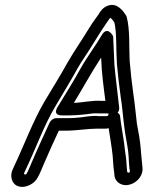

<svg xmlns="http://www.w3.org/2000/svg" viewBox="-20 -695 611 767"><path d="M412 -235C411 -232 408 -231 406 -231H375C344 -234 321 -228 301 -226C281 -224 271 -223 251 -223H205C194 -223 183 -215 178 -205C154 -152 130 -101 107 -47C100 -31 95 -18 92 -12L86 -1C83 5 73 2 77 -5L82 -16C123 -101 155 -193 201 -270C231 -321 262 -371 291 -424C307 -452 325 -476 342 -504C360 -533 384 -572 404 -601L415 -617C417 -619 419 -622 420 -624C427 -620 432 -613 437 -605C447 -563 443 -498 447 -440C451 -394 456 -354 462 -309C468 -274 472 -221 477 -185C481 -150 488 -122 492 -90L494 -67C495 -51 495 -39 497 -23L499 -12C499 -4 490 -3 488 -9L487 -20C486 -40 484 -64 480 -88C475 -141 465 -182 459 -235C459 -235 432 -276 412 -235ZM365 -181H397C403 -181 408 -181 414 -183C420 -144 426 -111 430 -73C432 -53 432 -33 436 -7L437 4C438 19 446 31 458 38C497 61 556 20 549 -27L548 -38C547 -52 545 -64 544 -79L542 -103C539 -137 534 -165 527 -200C523 -233 518 -287 512 -325C506 -367 502 -406 498 -452C495 -505 500 -576 486 -628C486 -630 484 -632 483 -634C474 -648 450 -685 413 -673C391 -666 380 -649 374 -638L364 -624C352 -608 345 -597 335 -581C310 -539 276 -491 248 -442C220 -391 189 -342 158 -290C111 -210 76 -114 36 -30L32 -21C25 -8 23 8 27 21C42 71 110 53 130 15L136 4C141 -6 146 -18 153 -35C173 -82 193 -126 215 -173H243C286 -173 329 -181 365 -181ZM228 -234H253C288 -234 321 -238 351 -242C360 -243 369 -242 378 -242H408C408 -242 460 -227 456 -266C450 -325 442 -379 437 -437C435 -472 434 -514 432 -550C432 -550 410 -595 386 -554C361 -511 328 -468 301 -420C274 -370 241 -319 211 -269C211 -269 186 -234 228 -234ZM275 -284C312 -344 345 -406 384 -465C386 -402 394 -347 401 -292H387C348 -295 311 -285 275 -284Z"/></svg>

Font: Blanket
Style: OutlineObl
Weight: 400
Foundry: Cannot Into Space Fonts
Version: Version 0.9